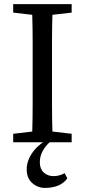

<svg xmlns="http://www.w3.org/2000/svg" viewBox="-20 -689 410 930"><path d="M306.2 174.8Q273.4 221.2 196.3 221.2Q162.1 220.7 135.7 197.3Q109.4 173.8 109.4 130.9Q109.4 87.9 140.1 45.9Q158.7 21 188.5 0H43.9V-41L136.2 -51.8Q138.2 -115.2 138.2 -179.7V-487.8Q138.2 -551.8 136.2 -617.2L43.9 -627.9V-668.9H327.1V-627.9L233.9 -617.2Q231.9 -553.7 231.9 -489.3V-181.2Q231.9 -117.2 233.9 -51.8L327.1 -41V0H220.7Q202.1 15.6 187.5 41Q172.9 66.4 172.9 97.2Q172.9 128.9 191.9 146.5Q210.9 164.1 239.3 164.1Q267.6 164.1 293 149.9Z"/></svg>

Font: SourceSerifPro-Regular
Style: Regular
Weight: 400
Designer: Frank Grießhammer
Foundry: Adobe Systems Incorporated
Version: Version 1.014;PS Version 1.0;hotconv 1.0.73;makeotf.lib2.5.5